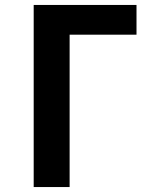

<svg xmlns="http://www.w3.org/2000/svg" viewBox="-20 -755 640 775"><path d="M116 0V-735H531V-615H261V0Z"/></svg>

Font: Iosevka Aile Heavy
Style: Regular
Weight: 900
Designer: Belleve Invis
Foundry: Belleve Invis
Version: Version 31.1.0; ttfautohint (v1.8.4)